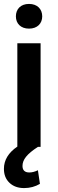

<svg xmlns="http://www.w3.org/2000/svg" viewBox="-20 -749 295 979"><path d="M61 -665.5C61 -629.9 85 -603 127.9 -603C170.9 -603 195.3 -629.9 195.3 -665.5C195.3 -702.1 170.9 -729 127.9 -729C85 -729 61 -702.1 61 -665.5ZM187 -528.3H68.4V-1.5C22.9 29.3 0 67.4 0 111.8C0 141.6 9.3 165 28.3 183.1C47.4 201.2 72.3 210 103 210C132.8 210 159.7 202.6 183.6 188.5L173.3 119.1C158.2 126.5 143.6 130.4 129.4 130.4C106.4 130.4 94.7 119.1 94.7 97.2C94.7 65.4 116.7 36.6 173.3 0H187Z"/></svg>

Font: Roboto Medium
Style: Regular
Weight: 500
Designer: Google
Version: Version 2.137; 2017